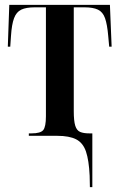

<svg xmlns="http://www.w3.org/2000/svg" viewBox="-20 -556 488 786"><path d="M347 163Q344 100 332 64.5Q320 29 292 14.5Q264 0 214 0H98V-10H109Q146 -10 157 -23.5Q168 -37 168 -80V-526H122Q87 -526 67 -516.5Q47 -507 37.5 -481.5Q28 -456 25 -409L22 -365H12L18 -536H430L437 -365H427L423 -409Q419 -456 410 -481.5Q401 -507 381 -516.5Q361 -526 326 -526H282V-101Q282 -61 288 -41.5Q294 -22 308 -16Q322 -10 345 -10H358V210H348Z"/></svg>

Font: Noto Serif Display ExtraCondensed SemiBold
Style: Regular
Weight: 600
Width: 2
Designer: Monotype Design Team
Foundry: Monotype Imaging Inc.
Version: Version 2.009